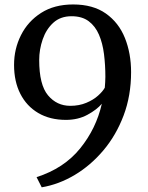

<svg xmlns="http://www.w3.org/2000/svg" viewBox="-20 -772 646 840"><path d="M300 -752.5Q387 -752.5 443.2 -712.8Q499.5 -673 526.5 -605.8Q553.5 -538.5 553.5 -456.5Q553.5 -353.5 520.8 -266.8Q488 -180 432.2 -114Q376.5 -48 306.8 -6.5Q237 35 162.5 47.5L140 3Q260 -35.5 330.5 -122.5Q401 -209.5 425.5 -318Q403.5 -292 362.5 -269.8Q321.5 -247.5 268.5 -247.5Q198.5 -247.5 147.5 -277.5Q96.5 -307.5 69 -361.5Q41.5 -415.5 41.5 -488Q41.5 -558 71.8 -618.2Q102 -678.5 159.8 -715.5Q217.5 -752.5 300 -752.5ZM287.5 -309Q326 -309 357.2 -322Q388.5 -335 409.2 -353.8Q430 -372.5 438.5 -388.5Q439.5 -400.5 440.2 -412.5Q441 -424.5 441 -436Q441 -487.5 435 -535.2Q429 -583 413 -620.2Q397 -657.5 368 -679.2Q339 -701 293 -701Q244.5 -701 213.2 -672.5Q182 -644 166.8 -599.8Q151.5 -555.5 151.5 -509.5Q151.5 -401 190 -355Q228.5 -309 287.5 -309Z"/></svg>

Font: Merriweather
Style: Regular
Weight: 400
Designer: Eben Sorkin
Foundry: Eben Sorkin
Version: Version 2.100; ttfautohint (v1.7.19-72a1) -l 8 -r 50 -G 200 